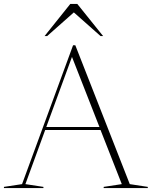

<svg xmlns="http://www.w3.org/2000/svg" viewBox="-28 -955 770 975"><path d="M631 -20 722.5 -6V0H498.5V-6L590.5 -20L482.5 -295H201.5L101 -20L192.5 -6V0H-8V-6L84 -20L343 -725H354.5ZM207 -310H477L337.5 -666ZM482.5 -772 347 -892 211.5 -772H198.5L329 -935H364.5L495.5 -772Z"/></svg>

Font: Newsreader Display ExtraLight
Style: Regular
Weight: 275
Designer: Hugues Gentile
Foundry: Production Type
Version: Version 1.001